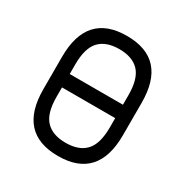

<svg xmlns="http://www.w3.org/2000/svg" viewBox="-150 -753 853 885"><g transform="rotate(30 276.5 -310.5)"><path d="M134.8 -396.5V-345.7H418V-396.5Q418 -483.4 382.3 -521.5Q346.7 -559.6 276.4 -559.6Q206.1 -559.6 170.4 -521.5Q134.8 -483.4 134.8 -396.5ZM64.5 -224.6V-396.5Q64.5 -629.9 276.4 -629.9Q488.3 -629.9 488.3 -396.5V-224.6Q488.3 8.8 276.4 8.8Q64.5 8.8 64.5 -224.6ZM418 -224.6V-274.4H134.8V-224.6Q134.8 -137.7 170.4 -99.6Q206.1 -61.5 276.4 -61.5Q346.7 -61.5 382.3 -99.6Q418 -137.7 418 -224.6Z"/></g></svg>

Font: Jura
Style: DemiBold
Weight: 600
Version: Version 2.5